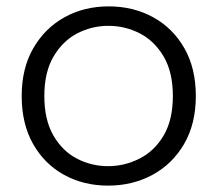

<svg xmlns="http://www.w3.org/2000/svg" viewBox="-20 -574 682 602"><path d="M319 8Q242 8 180.5 -26Q119 -60 83.5 -123Q48 -186 48 -273Q48 -360 84.5 -423Q121 -486 182.5 -520Q244 -554 321 -554Q398 -554 460 -520Q522 -486 558 -423Q594 -360 594 -273Q594 -186 557.5 -123Q521 -60 458.5 -26Q396 8 319 8ZM319 -53Q370 -53 417 -76.5Q464 -100 493 -149Q522 -198 522 -273Q522 -348 493 -397Q464 -446 418 -469.5Q372 -493 320 -493Q268 -493 222.5 -469.5Q177 -446 148 -397Q119 -348 119 -273Q119 -198 147.5 -149Q176 -100 221.5 -76.5Q267 -53 319 -53Z"/></svg>

Font: Poppins Light
Style: Regular
Weight: 300
Designer: Ninad Kale (Devanagari), Jonny Pinhorn (Latin)
Version: Version 5.002